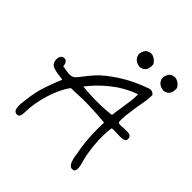

<svg xmlns="http://www.w3.org/2000/svg" viewBox="-215 -961 1147 1147"><g transform="rotate(45 358.5 -387.5)"><path d="M95 24Q80 20 76 3Q72 -14 73.5 -34.5Q75 -55 77 -68Q78 -72 78 -73Q86 -146 105.5 -203.5Q125 -261 147 -314Q140 -316 133 -316.5Q126 -317 118 -318Q93 -321 68.5 -328Q44 -335 37 -362Q33 -384 41 -399Q49 -414 65 -414Q79 -414 86.5 -403Q94 -392 94 -375Q98 -374 106 -373Q125 -369 145 -367Q165 -365 182 -372Q193 -377 215 -406.5Q237 -436 265 -468Q303 -511 379 -560.5Q455 -610 554 -644Q562 -647 573 -644Q584 -641 593 -629Q593 -604 589 -577.5Q585 -551 580 -525Q579 -521 578.5 -516Q578 -511 577 -507Q572 -475 567.5 -438Q563 -401 566 -372Q571 -368 581.5 -367.5Q592 -367 614 -369Q646 -371 659 -367Q672 -363 675 -348Q678 -331 668 -324.5Q658 -318 641.5 -317.5Q625 -317 609 -318H608H606Q593 -319 581 -319Q569 -319 561 -317Q554 -271 556 -215.5Q558 -160 569 -98Q571 -90 573 -81Q575 -72 577 -64Q588 -27 589 -8.5Q590 10 581 19L580 20Q560 26 549.5 16.5Q539 7 533.5 -9.5Q528 -26 525 -41Q525 -42 525 -43Q524 -47 523.5 -51Q523 -55 523 -59Q512 -108 507 -174Q502 -240 505 -309Q479 -312 441 -314.5Q403 -317 361.5 -318Q320 -319 281 -317Q265 -316 249 -315.5Q233 -315 219 -315Q197 -286 177.5 -242.5Q158 -199 145 -148.5Q132 -98 128 -49Q127 -43 127 -29Q127 -17 125.5 -3Q124 11 117.5 19Q111 27 95 24ZM265 -374Q300 -370 343 -368.5Q386 -367 429 -368.5Q472 -370 506 -375Q508 -392 510.5 -410.5Q513 -429 517 -451Q522 -483 526 -514Q530 -545 529 -573Q446 -543 379 -489.5Q312 -436 265 -374ZM418 -695Q399 -696 383 -708Q367 -720 363.5 -740.5Q360 -761 378 -787Q404 -807 429.5 -797Q455 -787 467 -763Q470 -726 454 -710Q438 -694 418 -695ZM618 -695Q599 -696 583 -708Q567 -720 563.5 -740.5Q560 -761 578 -787Q604 -807 629.5 -797Q655 -787 667 -763Q670 -726 654 -710Q638 -694 618 -695Z"/></g></svg>

Font: Yuji Hentaigana Akari
Style: Regular
Weight: 400
Designer: Kataoka Yuji
Foundry: Kinuta Font Factory
Version: Version 3.002